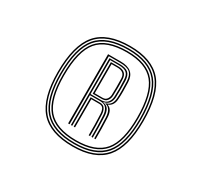

<svg xmlns="http://www.w3.org/2000/svg" viewBox="-81 -954 552 526"><g transform="rotate(30 195.5 -691.0)"><path d="M197 -532Q125 -532 92.5 -569.6Q60 -607.2 60 -689Q60 -773.8 92.5 -811.9Q125 -850 197 -850Q266.8 -850 298.9 -811.9Q331 -773.8 331 -689Q331 -607.2 298.9 -569.6Q266.8 -532 197 -532ZM197 -536Q265 -536 296 -572.5Q327 -609 327 -689Q327 -771.8 296.1 -808.9Q265.2 -846 197 -846Q126.8 -846 95.4 -809Q64 -772 64 -689Q64 -608.5 95.5 -572.2Q127 -536 197 -536ZM197 -540Q128.8 -540 98.4 -575Q68 -610 68 -689Q68 -770.8 98.2 -806.4Q128.5 -842 197 -842Q263.5 -842 293.2 -806.2Q323 -770.5 323 -689Q323 -610.5 293.2 -575.2Q263.5 -540 197 -540ZM197 -544Q261.5 -544 290.2 -578.1Q319 -612.2 319 -689Q319 -768.5 290.5 -803.2Q262 -838 197 -838Q130.2 -838 101.1 -803.5Q72 -769 72 -689Q72 -611.8 101.2 -577.9Q130.5 -544 197 -544ZM197 -548Q132.2 -548 104.1 -580.8Q76 -613.5 76 -689Q76 -767.2 104 -800.6Q132 -834 197 -834Q260 -834 287.5 -800.4Q315 -766.8 315 -689Q315 -613.8 287.4 -580.9Q259.8 -548 197 -548ZM197 -552Q258 -552 284.5 -583.6Q311 -615.2 311 -689Q311 -765.2 284.6 -797.6Q258.2 -830 197 -830Q133.8 -830 106.9 -797.9Q80 -765.8 80 -689Q80 -615 107.1 -583.5Q134.2 -552 197 -552ZM155.2 -581V-800H195.8Q239.8 -800 241.2 -760.8Q241.8 -745 241.9 -732.8Q242 -720.5 241.2 -708.5Q241 -697.8 236.5 -690.4Q232 -683 224 -680.2V-679.2Q240 -674 240.8 -647.2Q241.8 -625.8 241.9 -614.1Q242 -602.5 242 -581H237.8Q237.8 -602.5 237.5 -614.2Q237.2 -626 236.5 -647.2Q235.2 -675.2 216.5 -679V-680.2Q226.8 -683 231.6 -689.9Q236.5 -696.8 237 -708.5Q237.8 -720.5 237.6 -733.1Q237.5 -745.8 237 -760.8Q236 -780 226.9 -788.1Q217.8 -796.2 195.8 -796.2H159.8V-581ZM172.8 -581V-674H202.2Q213.5 -674 218.2 -666.2Q223 -658.5 223.2 -647Q224.2 -625.8 224.4 -614.1Q224.5 -602.5 224.5 -581H220.2Q220.2 -602.5 220.1 -614.1Q220 -625.8 219 -647Q218.8 -656.2 215.4 -663.2Q212 -670.2 202.5 -670.2H177V-581ZM164 -581V-792.5H195.8Q215.2 -792.5 223.5 -785.1Q231.8 -777.8 232.8 -760.8Q233.2 -745.5 233.2 -733.1Q233.2 -720.8 232.8 -708.5Q232.2 -696.8 226.5 -689.4Q220.8 -682 210 -680V-679Q221.5 -677.2 226.5 -668.9Q231.5 -660.5 232 -647.2Q232.8 -625.8 233 -614.1Q233.2 -602.5 233.2 -581H229Q229 -602.5 228.8 -614.2Q228.5 -626 227.5 -647.2Q227 -660.5 221 -669.1Q215 -677.8 201.8 -677.8H168.2V-581ZM168.2 -681.5H201.8Q215 -681.5 221.5 -689.2Q228 -697 228.5 -708.5Q229 -720.8 229 -733Q229 -745.2 228.2 -760.8Q227.8 -775.8 220.5 -782.2Q213.2 -788.8 195.8 -788.8H168.2ZM172.8 -685.2V-785H195.8Q223 -785 224 -760.8Q224.8 -745 224.6 -732.8Q224.5 -720.5 224 -708.8Q223.8 -699.2 218.2 -692.2Q212.8 -685.2 201.8 -685.2ZM177 -689H201.8Q210.8 -689 215.1 -695.1Q219.5 -701.2 219.8 -708.8Q220.2 -720.5 220.2 -732.6Q220.2 -744.8 219.8 -760.8Q219 -781.2 195.8 -781.2H177Z"/></g></svg>

Font: Big Shoulders Inline Text Thin Thin
Style: Regular
Weight: 250
Version: Version 2.002